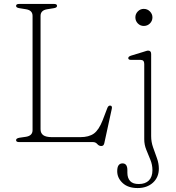

<svg xmlns="http://www.w3.org/2000/svg" viewBox="-20 -720 894 973"><path d="M252.5 -678.5 218.5 -673Q185.5 -667.5 185.5 -639.5V-65Q185.5 -45 199.2 -35Q213 -25 243.5 -25H387Q430.5 -25 455.8 -43.2Q481 -61.5 500 -110L524.5 -174Q529.5 -185.5 538.5 -185Q550 -184 546.5 -168.5L508.5 6Q505.5 20 493.5 20Q481.5 20 473 10Q464.5 0 451 0H76.5Q61.5 0 61.5 -10Q61.5 -19 78.5 -22L112.5 -27Q145 -32.5 145 -60.5V-639.5Q145 -667.5 112.5 -673L78.5 -678.5Q61.5 -681 61.5 -690Q61.5 -700 76.5 -700H254.5Q269 -700 269 -690Q269 -681 252.5 -678.5ZM708.5 -588.5Q691 -588.5 678.5 -601.2Q666 -614 666 -632Q666 -649.5 678.5 -662.2Q691 -675 708.5 -675Q727 -675 739.8 -662Q752.5 -649 752.5 -632Q752.5 -614 739.8 -601.2Q727 -588.5 708.5 -588.5ZM746 -30Q746 -0.5 755.8 27Q765.5 54.5 775.2 81.2Q785 108 785 134.5Q785 178.5 755 205.8Q725 233 677.5 233Q629 233 601.5 207.5Q574 182 574 147.5Q574 108 601 108Q625.5 108 625.5 142.5V155.5Q625.5 182.5 639.8 197.8Q654 213 684 212.5Q716.5 212.5 734.5 194.5Q752.5 176.5 752.5 142Q752.5 115 742 89.5Q731.5 64 721.2 38.5Q711 13 711 -14V-396Q711 -416.5 692.5 -416.5H644.5Q630 -416.5 630 -425.5Q630 -433.5 644 -438L703 -456Q711.5 -458.5 718.8 -461Q726 -463.5 730.5 -463.5Q746 -463.5 746 -446.5Z"/></svg>

Font: Fraunces 9pt S050 Thin
Style: Regular
Weight: 100
Version: Version 1.000; ttfautohint (v1.8.3)